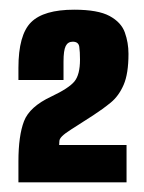

<svg xmlns="http://www.w3.org/2000/svg" viewBox="-20 -613 297 396"><path d="M18 -237V-280Q18 -333 29.5 -363Q41 -393 86 -414Q122 -431 133.5 -445Q145 -459 145 -490Q145 -506 143.5 -516.5Q142 -527 130 -527Q120 -527 115.5 -518Q111 -509 111 -486V-448H18V-473Q18 -541 44 -567Q70 -593 133 -593Q182 -593 206 -580Q230 -567 237.5 -546Q245 -525 245 -502Q245 -461 235 -438Q225 -415 208.5 -401.5Q192 -388 172 -375Q141 -355 127.5 -346.5Q114 -338 108 -332Q103 -327 102.5 -322.5Q102 -318 102 -314H241V-237Z"/></svg>

Font: Alumni Sans Black
Style: Regular
Weight: 900
Designer: Robert E. Leuschke
Foundry: Robert E. Leuschke
Version: Version 1.018